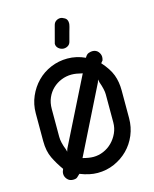

<svg xmlns="http://www.w3.org/2000/svg" viewBox="-112 -816 717 892"><g transform="rotate(-15 246.5 -369.5)"><path d="M231 -714Q234 -727 243.5 -733.5Q253 -740 264 -740Q273 -740 285.5 -732.5Q298 -725 298 -707Q298 -704 297.5 -700.5Q297 -697 295 -689Q293 -681 288.5 -666Q284 -651 277 -623Q274 -611 264.5 -605Q255 -599 244 -599Q231 -599 220 -608Q209 -617 209 -631Q209 -632 209.5 -633Q210 -634 210 -635ZM404 -500 402 -497Q402 -497 403 -499ZM40 -342Q40 -385 56.5 -423Q73 -461 101 -489.5Q129 -518 167 -534Q205 -550 247 -550Q291 -550 332 -531Q340 -546 350.5 -549.5Q361 -553 368 -553Q386 -553 396 -541Q406 -529 406 -515Q406 -510 405 -506Q404 -502 403 -499L394 -488Q428 -450 440.5 -416.5Q453 -383 453 -342V-208Q453 -165 437 -127Q421 -89 393 -61Q365 -33 327.5 -16.5Q290 0 247 0Q208 0 163 -18Q154 -9 148 -4Q142 1 128 1Q111 1 100.5 -11Q90 -23 90 -37Q90 -48 96 -60Q73 -92 56.5 -126Q40 -160 40 -208ZM117 -208Q117 -181 132 -144Q133 -142 133.5 -138Q134 -134 135 -132L139 -145L299 -465Q267 -473 247 -473Q221 -473 197.5 -463.5Q174 -454 156 -437Q138 -420 127.5 -396Q117 -372 117 -342ZM247 -77Q272 -77 295.5 -87Q319 -97 337 -115Q355 -133 366 -157Q377 -181 377 -208V-343Q377 -366 363 -405Q362 -407 361.5 -412Q361 -417 360 -419L356 -406L196 -85Q226 -77 247 -77Z"/></g></svg>

Font: VDS Compensated
Style: Light
Weight: 300
Designer: artmaker
Foundry: artmaker
Version: Version 1.000 2012 initial release